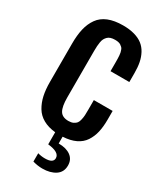

<svg xmlns="http://www.w3.org/2000/svg" viewBox="-260 -909 1060 1256"><g transform="rotate(30 270.0 -281.0)"><path d="M287.1 256.8Q252.4 256.8 214.8 246.1V183.1Q240.7 190.9 269 190.9Q331.1 190.9 331.1 153.8Q331.1 109.4 242.2 100.1V8.8Q188 3.4 149.4 -18.3Q110.8 -40 89.1 -76.4Q67.4 -112.8 57.6 -157.2Q47.9 -201.7 47.9 -258.8V-547.9Q47.9 -612.8 59.1 -660.6Q70.3 -708.5 96.2 -745.1Q122.1 -781.7 167.7 -800.3Q213.4 -818.8 278.8 -818.8Q327.6 -818.8 365.2 -808.1Q402.8 -797.4 427.7 -777.8Q452.6 -758.3 468.5 -728.8Q484.4 -699.2 491.2 -664.6Q498 -629.9 498 -585.9V-518.1H356V-587.9Q356 -604 355.7 -613Q355.5 -622.1 354.5 -635.7Q353.5 -649.4 351.6 -657Q349.6 -664.6 346.2 -674.6Q342.8 -684.6 336.9 -690.2Q331.1 -695.8 323.2 -701.2Q315.4 -706.5 304.4 -708.7Q293.5 -710.9 279.8 -710.9Q261.2 -710.9 247.3 -706.5Q233.4 -702.1 224.4 -692.9Q215.3 -683.6 209.7 -673.1Q204.1 -662.6 201.4 -646Q198.7 -629.4 197.8 -614.7Q196.8 -600.1 196.8 -579.1V-228Q196.8 -159.2 214.8 -128.7Q232.9 -98.1 279.8 -98.1Q301.3 -98.1 315.9 -105.2Q330.6 -112.3 338.4 -122.3Q346.2 -132.3 350.3 -151.4Q354.5 -170.4 355.2 -185.5Q356 -200.7 356 -227.1V-299.8H498V-234.9Q498 -180.2 488.5 -138.9Q479 -97.7 456.8 -64.2Q434.6 -30.8 395 -12Q355.5 6.8 298.8 9.8V61Q356.4 61 390.1 85.7Q423.8 110.4 423.8 155.8Q423.8 206.1 385.3 231.4Q346.7 256.8 287.1 256.8Z"/></g></svg>

Font: Oswald Medium
Style: Regular
Weight: 500
Designer: Vernon Adams
Foundry: Vernon Adams
Version: Version 4.103